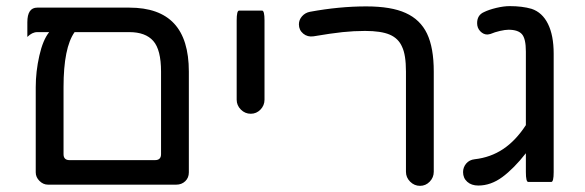

<svg xmlns="http://www.w3.org/2000/svg" viewBox="-20 -602 1911 627"><path d="M596.7 -368.2V-39.1Q596.7 -21.5 585 -10.3Q573.2 1 555.7 1H136.7Q121.1 1 108.9 -11.2Q96.7 -23.4 96.7 -39.1V-317.4Q96.7 -368.2 108.4 -419.9Q120.1 -471.7 140.6 -497.1H101.6Q85 -497.1 69.3 -481.4Q69.3 -497.1 69.3 -529.3Q69.3 -577.1 101.6 -577.1H402.3Q500 -577.1 548.3 -525.4Q596.7 -473.6 596.7 -368.2ZM402.3 -497.1H223.6Q187.5 -446.3 187.5 -317.4V-98.6Q187.5 -79.1 207 -79.1H486.3Q505.9 -79.1 505.9 -98.6V-368.2Q505.9 -439.5 480.5 -468.3Q455.1 -497.1 402.3 -497.1Z M752.9 -276.4V-535.2Q752.9 -567.4 760.7 -567.4H835.9Q843.8 -567.4 843.8 -535.2V-276.4Q843.8 -257.8 830.6 -244.1Q817.4 -230.5 798.8 -230.5Q780.3 -230.5 766.6 -244.1Q752.9 -257.8 752.9 -276.4Z M1305.7 -41V-368.2Q1305.7 -422.9 1293 -449.2Q1281.2 -476.6 1252.9 -488.8Q1224.6 -501 1171.9 -501Q1135.7 -501 1098.6 -497.1Q1061.5 -493.2 1003.9 -483.4Q984.4 -480.5 970.2 -492.2Q956.1 -503.9 956.1 -522.5Q956.1 -537.1 966.3 -548.8Q976.6 -560.5 992.2 -563.5Q1087.9 -581.1 1175.8 -581.1Q1257.8 -581.1 1304.7 -559.6Q1352.5 -538.1 1374.5 -492.2Q1396.5 -446.3 1396.5 -368.2V-41Q1396.5 -22.5 1383.3 -8.8Q1370.1 4.9 1351.6 4.9Q1333 4.9 1319.3 -8.8Q1305.7 -22.5 1305.7 -41Z M1715.8 -573.2Q1751 -561.5 1769.5 -523.9Q1788.1 -486.3 1788.1 -426.8V-40Q1788.1 -7.8 1780.3 -7.8H1705.1Q1697.3 -7.8 1697.3 -40V-101.6Q1658.2 -51.8 1620.6 -23.9Q1583 3.9 1542 3.9Q1519.5 3.9 1505.9 -8.3Q1492.2 -20.5 1492.2 -40Q1492.2 -55.7 1502.4 -67.9Q1512.7 -80.1 1530.3 -82Q1582 -87.9 1623 -115.2Q1664.1 -142.6 1697.3 -193.4V-433.6Q1697.3 -475.6 1684.6 -490.2Q1671.9 -504.9 1640.6 -504.9Q1629.9 -504.9 1612.8 -501Q1595.7 -497.1 1582 -491.2Q1574.2 -489.3 1571.3 -489.3Q1558.6 -489.3 1548.3 -500Q1538.1 -510.7 1538.1 -526.4Q1538.1 -552.7 1560.5 -562.5Q1576.2 -570.3 1600.6 -576.2Q1625 -582 1644.5 -582Q1685.5 -582 1715.8 -573.2Z"/></svg>

Font: YuPearl-Regular
Style: Regular
Weight: 400
Designer: Max Yao
Foundry: Max-Everyday
Version: Version 1.011; ttfautohint (v1.8.3)